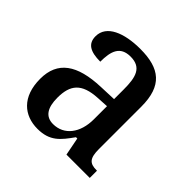

<svg xmlns="http://www.w3.org/2000/svg" viewBox="-147 -682 827 827"><g transform="rotate(45 266.5 -268.5)"><path d="M188 10C263 10 292 -27 331 -82H339L355 0H497V-44H494C452 -44 437 -60 437 -116V-374C437 -501 377 -547 259 -547C160 -547 83 -516 83 -449C83 -404 114 -386 175 -386C175 -450 189 -494 252 -494C319 -494 331 -447 331 -373V-314L254 -311C114 -306 44 -257 44 -151C44 -41 107 10 188 10ZM221 -52C175 -52 154 -85 154 -146C154 -223 184 -263 278 -268L331 -271V-191C331 -108 288 -52 221 -52Z"/></g></svg>

Font: Noto Serif Hebrew SemiCondensed Medium
Style: Regular
Weight: 500
Width: 4
Designer: Monotype Design Team
Foundry: Monotype Imaging Inc.
Version: Version 2.004